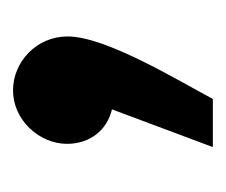

<svg xmlns="http://www.w3.org/2000/svg" viewBox="-46 -146 347 295"><g transform="rotate(-90 127.5 1.5)"><path d="M49 155H123C151 102 219 -9 219 -68C219 -116 180 -152 136 -152C91 -152 54 -112 54 -69C54 -33 76 -7 107 0Z"/></g></svg>

Font: Noto Sans Arabic UI Semi
Style: Regular
Weight: 600
Designer: Nadine Chahine - Monotype Design Team
Foundry: Monotype Imaging Inc.
Version: Version 1.900